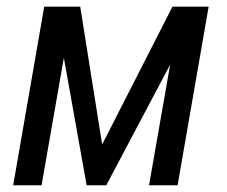

<svg xmlns="http://www.w3.org/2000/svg" viewBox="-20 -548 671 568"><path d="M490.2 -528.3 282.2 -120.6 217.3 -528.3H110.8L19 0H103L168.9 -377L236.3 0H294.4L483.4 -356.9L420.9 0H505.4L597.2 -528.3Z"/></svg>

Font: Roboto Condensed
Style: Italic
Weight: 400
Designer: Google
Version: Version 1.000;PS 001.000;hotconv 1.0.88;makeotf.lib2.5.64775